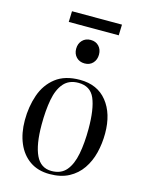

<svg xmlns="http://www.w3.org/2000/svg" viewBox="-131 -957 800 1050"><g transform="rotate(15 269.5 -432.0)"><path d="M254 14Q188 14 142 -18Q96 -50 72 -106.5Q48 -163 48 -236Q48 -313 71 -379.5Q94 -446 146 -486.5Q198 -527 283 -527Q382 -527 436.5 -459Q491 -391 491 -279Q491 -222 478 -169.5Q465 -117 436.5 -75.5Q408 -34 363 -10Q318 14 254 14ZM260 -5Q314 -5 343.5 -40Q373 -75 385 -137.5Q397 -200 397 -280Q397 -392 372 -450.5Q347 -509 279 -509Q226 -509 196 -474.5Q166 -440 154.5 -378.5Q143 -317 143 -236Q143 -123 171 -64Q199 -5 260 -5ZM218 -686Q218 -715 236 -734Q254 -753 283 -753Q312 -753 329.5 -734.5Q347 -716 347 -687Q347 -658 329.5 -639Q312 -620 283 -620Q254 -620 236 -638.5Q218 -657 218 -686ZM143 -878H426L424 -817H141Z"/></g></svg>

Font: Literata 72pt
Style: Italic
Weight: 400
Italic angle: -2°
Designer: Latin by Veronika Burian and Jose Scaglione. Greek by Irene Vlachou. Cyrillic by Vera Evstafieva
Foundry: TypeTogether
Version: Version 3.002